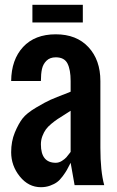

<svg xmlns="http://www.w3.org/2000/svg" viewBox="-20 -778 490 807"><path d="M116.2 -757.8H328.1V-683.6H116.2ZM214.4 -633.8Q301.8 -633.8 351.8 -579.8Q401.9 -525.9 401.9 -437.5V-156.2Q401.9 -58.6 418 0H293.5L276.9 -93.8Q267.1 -74.2 261 -63.5Q254.9 -52.7 243.2 -36.9Q231.4 -21 219.7 -12.5Q208 -3.9 190.4 2.4Q172.9 8.8 151.9 8.8Q99.6 8.8 63.2 -36.4Q26.9 -81.5 26.9 -138.2Q26.9 -183.6 42.2 -220.7Q57.6 -257.8 74.7 -280Q91.8 -302.2 131.8 -325.9Q171.9 -349.6 192.4 -358.6Q212.9 -367.7 263.7 -387.2Q272.5 -390.6 276.9 -392.6V-437.5Q276.9 -484.9 263.7 -511Q250.5 -537.1 214.4 -537.1Q189.9 -537.1 175.5 -522.9Q161.1 -508.8 156.5 -488.3Q151.9 -467.8 151.9 -437.5H26.9Q27.8 -527.3 77.1 -580.6Q126.5 -633.8 214.4 -633.8ZM276.9 -312.5Q269 -307.1 251 -295.9Q232.9 -284.7 222.2 -277.6Q211.4 -270.5 196.3 -258.1Q181.2 -245.6 172.9 -234.1Q164.6 -222.7 158.2 -206.1Q151.9 -189.5 151.9 -171.4Q151.9 -93.8 214.4 -93.8Q227.5 -93.8 240 -101.6Q252.4 -109.4 259 -116.9Q265.6 -124.5 274.4 -136.2Q275.9 -138.7 276.9 -139.6Z"/></svg>

Font: OswaldRegular
Style: Regular
Weight: 400
Designer: vernon adams
Foundry: vernon adams
Version: Version 1.000